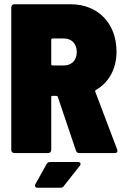

<svg xmlns="http://www.w3.org/2000/svg" viewBox="-20 -720 593 903"><path d="M227 -269H245C248 -269 251 -268 252 -264L337 -12C340 -3 346 0 354 0H519C530 0 535 -6 531 -17L428 -289C427 -293 428 -295 431 -297C491 -331 528 -395 528 -477C528 -610 441 -700 312 -700H48C39 -700 33 -694 33 -685V-15C33 -6 39 0 48 0H206C215 0 221 -6 221 -15V-263C221 -267 223 -269 227 -269ZM280 -539C316 -539 341 -516 341 -475C341 -436 316 -412 280 -412H227C223 -412 221 -415 221 -418V-533C221 -537 224 -539 227 -539ZM158 163H263C271 163 276 161 281 154L355 60C363 50 358 42 346 42H217C209 42 203 44 199 52L147 145C141 156 146 163 158 163Z"/></svg>

Font: Barlow Semi Condensed Black
Style: Regular
Weight: 900
Width: 4
Designer: Jeremy Tribby
Foundry: Tribby Type
Version: Version 1.408;PS 001.408;hotconv 1.0.88;makeotf.lib2.5.64775